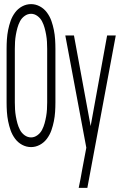

<svg xmlns="http://www.w3.org/2000/svg" viewBox="-20 -702 590 932"><path d="M131 12Q108 12 87.5 1Q67 -10 53 -29Q39 -48 31.5 -69.5Q24 -91 19.5 -113.5Q15 -136 13.5 -159Q12 -182 12 -205V-465Q12 -488 13.5 -511Q15 -534 19.5 -556.5Q24 -579 31.5 -600.5Q39 -622 53 -641Q67 -660 87.5 -671Q108 -682 131 -682Q153 -682 173.5 -671Q194 -660 208 -641Q222 -622 229.5 -600.5Q237 -579 241.5 -556.5Q246 -534 247.5 -511Q249 -488 249 -465V-205Q249 -182 247.5 -159Q246 -136 241.5 -113.5Q237 -91 229.5 -69.5Q222 -48 208 -29Q194 -10 173.5 1Q153 12 131 12ZM131 -35Q147 -35 161.5 -45.5Q176 -56 184 -71.5Q192 -87 196.5 -103.5Q201 -120 204 -137Q207 -154 208 -171Q209 -188 209 -205V-465Q209 -482 208 -499Q207 -516 204 -533Q201 -550 196.5 -566.5Q192 -583 184 -598.5Q176 -614 161.5 -624.5Q147 -635 131 -635Q114 -635 99.5 -624.5Q85 -614 77 -598.5Q69 -583 64.5 -566.5Q60 -550 57 -533Q54 -516 53 -499Q52 -482 52 -465V-205Q52 -188 53 -171Q54 -154 57 -137Q60 -120 64.5 -103.5Q69 -87 77 -71.5Q85 -56 99.5 -45.5Q114 -35 131 -35ZM362 210Q367 188 371 165.5Q375 143 379 121L399 15L297 -530H339L420 -90L500 -530H542L404 210Z"/></svg>

Font: Lode Dark
Style: Regular
Weight: 400
Monospace: yes
Designer: Belleve Invis
Foundry: Belleve Invis
Version: Version 29.2.0; ttfautohint (v1.8.3)